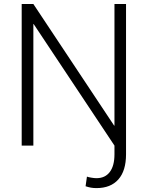

<svg xmlns="http://www.w3.org/2000/svg" viewBox="-20 -731 740 964"><path d="M612.8 -710.9V43.5Q612.8 126.5 574.2 169.9Q535.6 213.4 464.4 213.4Q449.2 213.4 436.8 211.2Q424.3 209 409.7 204.1L416.5 155.8Q424.3 158.7 439 161.1Q453.6 163.6 464.4 163.6Q507.8 163.6 531.2 132.6Q554.7 101.6 554.7 43.5V0L148.9 -610.4L147.5 -609.9V0H88.9V-710.9H147.5L553.2 -100.1L554.7 -100.6V-710.9Z"/></svg>

Font: Franko
Style: Light
Weight: 300
Designer: Google
Version: Version 1.200310; 2013